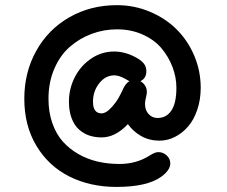

<svg xmlns="http://www.w3.org/2000/svg" viewBox="-20 -631 889 752"><path d="M553.2 -352.1Q553.2 -324.2 529.8 -313Q555.2 -298.3 555.2 -270Q555.2 -262.7 551.5 -248Q547.9 -233.4 547.9 -224.1Q547.9 -199.7 562 -184.3Q576.2 -168.9 597.2 -168.9Q631.8 -168.9 651.4 -198.2Q670.9 -227.5 670.9 -287.1Q670.9 -328.6 655.5 -368.9Q640.1 -409.2 612.1 -442.4Q584 -475.6 538.6 -495.8Q493.2 -516.1 438 -516.1Q386.7 -516.1 339.4 -498.5Q292 -481 253.9 -448Q215.8 -415 192.9 -362.1Q169.9 -309.1 169.9 -244.1Q169.9 -191.9 184.8 -149.2Q199.7 -106.4 225.6 -77.1Q251.5 -47.9 287.1 -27.6Q322.8 -7.3 363 2Q403.3 11.2 448.2 11.2Q515.1 11.2 567.9 -22.9Q587.4 -35.2 600.1 -35.2Q619.1 -35.2 633.1 -22Q647 -8.8 647 8.8Q647 35.2 611.8 61Q556.6 101.1 436 101.1Q333 101.1 251.7 60.3Q170.4 19.5 122.8 -59.6Q75.2 -138.7 75.2 -244.1Q75.2 -348.1 122.1 -432.1Q168.9 -516.1 252 -563.5Q335 -610.8 438 -610.8Q505.4 -610.8 566.2 -585.4Q627 -560.1 670.9 -516.8Q714.8 -473.6 740.5 -413.6Q766.1 -353.5 766.1 -287.1Q766.1 -240.2 752.4 -200.4Q738.8 -160.6 716.1 -134.8Q693.4 -108.9 664.6 -94.5Q635.7 -80.1 605 -80.1Q564.9 -80.1 533 -98.1Q501 -116.2 481 -145Q432.1 -92.8 377.9 -92.8Q351.6 -92.8 329.3 -100.3Q307.1 -107.9 289.1 -124Q271 -140.1 260.5 -168Q250 -195.8 250 -232.9Q250 -283.7 272.9 -328.6Q295.9 -373.5 336.9 -401.4Q377.9 -429.2 426.8 -429.2Q475.6 -429.2 522.9 -399.9Q539.6 -388.7 546.4 -377.7Q553.2 -366.7 553.2 -352.1ZM462.9 -284.2Q472.7 -304.7 486.8 -313Q484.9 -314 473.1 -320.8Q446.3 -335.9 428.2 -335.9Q393.1 -335.9 368.7 -304.9Q344.2 -273.9 344.2 -232.9Q344.2 -187 377.9 -187Q395 -187 414.3 -207.8Q433.6 -228.5 444.1 -247.1Q454.6 -265.6 462.9 -284.2Z"/></svg>

Font: Comic Neue
Style: Bold
Weight: 700
Designer: Craig Rozynski
Foundry: Craig Rozynski
Version: Version 2.003;hotconv 1.0.109;makeotfexe 2.5.65596